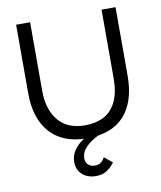

<svg xmlns="http://www.w3.org/2000/svg" viewBox="-85 -631 746 892"><g transform="rotate(-10 288.5 -184.5)"><path d="M295 194Q271 194 251 184.5Q231 175 219 156.5Q207 138 207 112Q207 85 220.5 63Q234 41 255 24.5Q276 8 296.5 -2.5Q317 -13 330.5 -18Q344 -23 344 -23L347 6Q347 6 333.5 12.5Q320 19 302 31.5Q284 44 270 62Q256 80 256 104Q256 122 267.5 133.5Q279 145 299 145Q317 145 327 137.5Q337 130 341.5 122Q346 114 346 114L384 145Q384 145 374.5 157Q365 169 345.5 181.5Q326 194 295 194ZM286 14Q173 14 112.5 -52.5Q52 -119 52 -240V-563H118V-240Q118 -190 131 -153.5Q144 -117 166.5 -93Q189 -69 219.5 -58Q250 -47 286 -47Q338 -47 375.5 -66.5Q413 -86 434 -129Q455 -172 455 -240V-563H521V-240Q521 -117 461.5 -51.5Q402 14 286 14Z"/></g></svg>

Font: Darker Grotesque Medium
Style: Regular
Weight: 500
Designer: Gabriel Lam
Foundry: TypeRant
Version: Version 1.000;gftools[0.9.28]